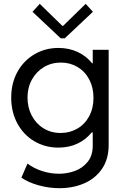

<svg xmlns="http://www.w3.org/2000/svg" viewBox="-20 -780 659 1012"><path d="M92.8 156.2 125 82Q157.2 106.9 200.9 121.3Q244.6 135.7 291 135.7Q334 135.7 374.5 121.1Q415 106.4 441.9 73.2Q468.8 40 468.8 -11.7V-82H463.4Q432.6 -43.9 387.9 -22.9Q343.3 -2 288.1 -2Q217.8 -2 160.9 -35.6Q104 -69.3 71.5 -129.4Q39.1 -189.5 39.1 -265.6Q39.1 -341.8 72 -401.4Q105 -460.9 161.9 -494.1Q218.8 -527.3 288.1 -527.3Q343.3 -527.3 388.7 -506.3Q434.1 -485.4 465.8 -446.3H468.8V-517.6H552.7V-15.6Q552.7 58.6 517.6 109.9Q482.4 161.1 423.6 186.5Q364.7 211.9 293 211.9Q236.8 211.9 181.9 196.3Q127 180.7 92.8 156.2ZM472.7 -264.6Q472.7 -318.8 450.4 -361.1Q428.2 -403.3 388.9 -426.8Q349.6 -450.2 300.8 -450.2Q251.5 -450.2 211.4 -426.3Q171.4 -402.3 148.2 -360.4Q125 -318.4 125 -265.6Q125 -213.9 147.2 -171.1Q169.4 -128.4 209.2 -103.8Q249 -79.1 299.8 -79.1Q348.1 -79.1 387.7 -102.1Q427.2 -125 450 -167.2Q472.7 -209.5 472.7 -264.6ZM308.6 -643.6H312.5L431.6 -759.8L469.7 -717.8L321.3 -578.1H299.8L151.4 -717.8L189.5 -759.8Z"/></svg>

Font: Reddit Sans Chocolate
Style: Regular
Weight: 400
Designer: Stephen Hutchings
Foundry: Reddit
Version: Version 1.013